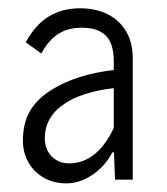

<svg xmlns="http://www.w3.org/2000/svg" viewBox="-20 -835 396 454"><path d="M293.9 -697.3V-410.2H252L249.5 -474.6H245.6Q228.5 -441.9 198.5 -421.6Q168.5 -401.4 137.2 -401.4Q106.9 -401.4 83.5 -414.8Q60.1 -428.2 47.1 -451.2Q34.2 -474.1 34.2 -502Q34.2 -544.4 51.3 -573.2Q68.4 -602.1 103.5 -623.5Q161.1 -659.2 249 -669.4V-690.4Q249 -732.4 230 -751Q210.9 -769.5 173.8 -769.5Q140.1 -769.5 117.2 -754.4Q94.2 -739.3 77.6 -708.5L41 -734.9Q63 -775.9 94.7 -795.7Q126.5 -815.4 169.9 -815.4Q205.6 -815.4 233.6 -801.8Q261.7 -788.1 277.8 -761.5Q293.9 -734.9 293.9 -697.3ZM249 -532.2V-626.5Q212.4 -622.6 180.4 -612.3Q148.4 -602.1 126.5 -585.4Q106.9 -571.3 96.4 -551.8Q85.9 -532.2 85.9 -508.8Q85.9 -481.4 102.3 -465.1Q118.7 -448.7 143.6 -448.7Q209 -448.7 249 -532.2Z"/></svg>

Font: Decalotype Light
Style: Regular
Weight: 300
Designer: Alfredo Marco Pradil
Foundry: Alfredo Marco Pradil
Version: Version 1.0